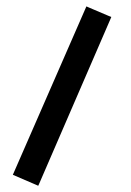

<svg xmlns="http://www.w3.org/2000/svg" viewBox="-20 -391 417 613"><path d="M264.6 -366.7 326.7 -340.3 335.4 -336.9 331.5 -327.6 106 193.4 102.1 202.1 93.3 198.2 29.8 170.9 21 167 24.9 158.2 252 -361.8 255.9 -370.6Z"/></svg>

Font: Shabnam Medium FD
Style: Medium-FD
Weight: 500
Foundry: DejaVu fonts team - Redesigned by Saber Rastikerdar - Based on Vazir font
Version: Version 5.0.0